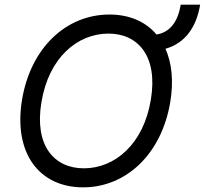

<svg xmlns="http://www.w3.org/2000/svg" viewBox="-20 -800 885 830"><path d="M845.2 -779.8H761.4C748.9 -706.7 715.6 -660.2 656.6 -650.9C609.4 -706.7 539.1 -737.2 453.1 -737.2C268.5 -737.2 113.6 -596.6 75.3 -369.3C36.9 -136.4 150.6 9.9 339.5 9.9C522.7 9.9 677.6 -130.7 715.9 -358C731.2 -449.6 722.7 -528.1 695.3 -589.1C777.7 -612.6 828.5 -679 845.2 -779.8ZM632.1 -369.3C600.9 -177.6 477.3 -72.4 342.3 -72.4C213.1 -72.4 127.8 -171.9 159.1 -358C190.3 -549.7 313.9 -654.8 448.9 -654.8C578.1 -654.8 663.4 -555.4 632.1 -369.3Z"/></svg>

Font: TID UI
Style: Italic
Weight: 400
Italic angle: -9.39999°
Designer: The TID Project Authors
Foundry: Bakken & Bæck
Version: Version 1.001;hotconv 1.0.109;makeotfexe 2.5.65596